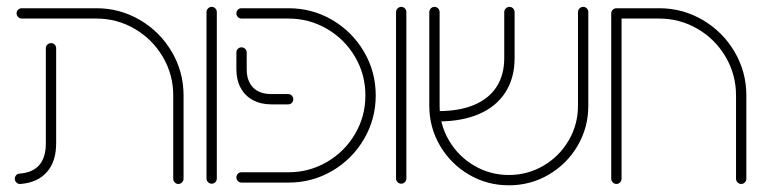

<svg xmlns="http://www.w3.org/2000/svg" viewBox="-20 -543 2274 571"><path d="M24.1 -11.5Q24.1 -17.4 28 -21.9Q31.9 -26.3 37.8 -26.7Q116.3 -32.2 116.3 -116.7V-399.6Q116.3 -405.9 120.9 -410.4Q125.6 -414.8 131.9 -414.8Q138.1 -414.8 142.6 -410.4Q147 -405.9 147 -399.6V-116.7Q147 -62.6 119.4 -31.3Q91.9 0 41.1 4.1Q34.4 4.8 29.3 0.2Q24.1 -4.4 24.1 -11.5ZM510.4 4.1Q504.1 4.1 499.6 -0.6Q495.2 -5.2 495.2 -11.5V-259.3Q495.2 -321.1 464.3 -373.7Q433.3 -426.3 380.9 -457Q328.5 -487.8 266.7 -487.8H44.8Q38.5 -487.8 33.9 -492.4Q29.3 -497 29.3 -503.3Q29.3 -509.6 33.9 -514.1Q38.5 -518.5 44.8 -518.5H266.7Q336.7 -518.5 396.3 -483.5Q455.9 -448.5 490.9 -388.9Q525.9 -329.3 525.9 -259.3V-11.5Q525.9 -5.2 521.3 -0.6Q516.7 4.1 510.4 4.1Z M594.1 -12.2V-507Q594.1 -513.3 598.7 -518Q603.3 -522.6 609.6 -522.6Q615.9 -522.6 620.4 -518Q624.8 -513.3 624.8 -507V-12.2Q624.8 -5.9 620.4 -1.3Q615.9 3.3 609.6 3.3Q603.3 3.3 598.7 -1.3Q594.1 -5.9 594.1 -12.2Z M683 -15.6Q683 -21.9 687.4 -26.3Q691.9 -30.7 698.1 -30.7H838.1Q900 -30.7 952.6 -61.5Q1005.2 -92.2 1035.9 -144.6Q1066.7 -197 1066.7 -259.3Q1066.7 -321.5 1035.9 -373.9Q1005.2 -426.3 952.6 -457Q900 -487.8 838.1 -487.8H698.1Q691.9 -487.8 687.4 -492.4Q683 -497 683 -503.3Q683 -509.6 687.4 -514.1Q691.9 -518.5 698.1 -518.5H838.1Q908.5 -518.5 968 -483.7Q1027.4 -448.9 1062.4 -389.3Q1097.4 -329.6 1097.4 -259.3Q1097.4 -188.9 1062.4 -129.3Q1027.4 -69.6 968 -34.8Q908.5 0 838.1 0H698.1Q691.9 0 687.4 -4.6Q683 -9.3 683 -15.6ZM683 -337V-387Q683 -393.3 687.4 -397.8Q691.9 -402.2 698.1 -402.2Q704.4 -402.2 709.1 -397.8Q713.7 -393.3 713.7 -387V-337Q713.7 -301.9 732.8 -282.6Q751.9 -263.3 787 -263.3H837Q843.3 -263.3 847.8 -258.7Q852.2 -254.1 852.2 -247.8Q852.2 -241.5 847.8 -237Q843.3 -232.6 837 -232.6H787Q755.6 -232.6 732 -245.4Q708.5 -258.1 695.7 -281.7Q683 -305.2 683 -337Z M1157.8 -12.2V-507Q1157.8 -513.3 1162.4 -518Q1167 -522.6 1173.3 -522.6Q1179.6 -522.6 1184.1 -518Q1188.5 -513.3 1188.5 -507V-12.2Q1188.5 -5.9 1184.1 -1.3Q1179.6 3.3 1173.3 3.3Q1167 3.3 1162.4 -1.3Q1157.8 -5.9 1157.8 -12.2Z M1256.7 -228.5V-507Q1256.7 -513.3 1261.3 -518Q1265.9 -522.6 1272.2 -522.6Q1278.5 -522.6 1283 -518Q1287.4 -513.3 1287.4 -507V-228.5Q1287.4 -172.6 1315.2 -125.4Q1343 -78.1 1390.2 -50.4Q1437.4 -22.6 1493.3 -22.6Q1549.3 -22.6 1596.5 -50.4Q1643.7 -78.1 1671.3 -125.4Q1698.9 -172.6 1698.9 -228.5V-507Q1698.9 -513.3 1703.5 -518Q1708.1 -522.6 1714.4 -522.6Q1720.7 -522.6 1725.2 -518Q1729.6 -513.3 1729.6 -507V-228.5Q1729.6 -164.1 1698 -109.8Q1666.3 -55.6 1612 -23.7Q1557.8 8.1 1493.3 8.1Q1428.9 8.1 1374.6 -23.7Q1320.4 -55.6 1288.5 -109.8Q1256.7 -164.1 1256.7 -228.5ZM1479.6 -370.4V-507Q1479.6 -513.3 1484.3 -518Q1488.9 -522.6 1495.2 -522.6Q1501.5 -522.6 1505.9 -518Q1510.4 -513.3 1510.4 -507V-370.4Q1510.4 -311.5 1483.5 -269.1Q1456.7 -226.7 1405.6 -204.3Q1354.4 -181.9 1283.7 -181.9V-212.6Q1346.3 -212.6 1390.2 -231.1Q1434.1 -249.6 1456.9 -285Q1479.6 -320.4 1479.6 -370.4Z M1797.8 -11.5V-503.3H1828.5V-11.5Q1828.5 -5.2 1824.1 -0.6Q1819.6 4.1 1813.3 4.1Q1807 4.1 1802.4 -0.6Q1797.8 -5.2 1797.8 -11.5ZM2184.4 4.1Q2178.1 4.1 2173.5 -0.6Q2168.9 -5.2 2168.9 -11.5V-259.3Q2168.9 -321.1 2138.1 -373.7Q2107.4 -426.3 2054.8 -457Q2002.2 -487.8 1940.4 -487.8H1813.3Q1807 -487.8 1802.4 -492.4Q1797.8 -497 1797.8 -503.3Q1797.8 -509.6 1802.4 -514.1Q1807 -518.5 1813.3 -518.5H1940.4Q2010.4 -518.5 2070 -483.5Q2129.6 -448.5 2164.6 -388.9Q2199.6 -329.3 2199.6 -259.3V-11.5Q2199.6 -5.2 2195.2 -0.6Q2190.7 4.1 2184.4 4.1Z"/></svg>

Font: 26F Galaxy Hebrew Ultra Light
Style: Regular
Weight: 200
Designer: C₂₉H₂₅N₃O₅
Version: Version 1.000